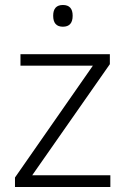

<svg xmlns="http://www.w3.org/2000/svg" viewBox="-20 -749 503 769"><path d="M422 0H40V-38L352 -486H62V-532H420V-492L109 -47H422ZM232 -729Q271 -729 271 -686Q271 -642 232 -642Q193 -642 193 -686Q193 -729 232 -729Z"/></svg>

Font: Noto Sans Lao UI Light
Style: Regular
Weight: 300
Designer: Monotype Design Team
Foundry: Monotype Imaging Inc.
Version: Version 2.000; ttfautohint (v1.8.4.7-5d5b)